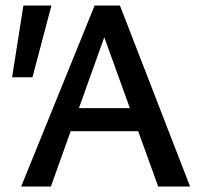

<svg xmlns="http://www.w3.org/2000/svg" viewBox="-20 -678 743 698"><path d="M555 0 338 -601H380L165 0H57L324 -658H416L671 0ZM175 -201 206 -285H494L539 -201ZM98 -397H24L65 -658H167Z"/></svg>

Font: Ysabeau Infant SemiBold
Style: Regular
Weight: 600
Designer: Christian Thalmann (Catharsis Fonts)
Version: Version 2.002; featfreeze: ss01,ss02,lnum